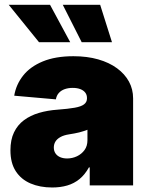

<svg xmlns="http://www.w3.org/2000/svg" viewBox="-20 -789 635 817"><path d="M202.1 8.8Q149.9 8.8 109.6 -8.5Q69.3 -25.9 46.9 -60.8Q24.4 -95.7 24.4 -149.4Q24.4 -194.3 39.6 -225.8Q54.7 -257.3 82 -277.6Q109.4 -297.9 145.8 -308.6Q182.1 -319.3 224.6 -322.3Q270 -325.7 297.6 -330.6Q325.2 -335.4 337.6 -345Q350.1 -354.5 350.1 -370.1V-372.1Q350.1 -385.7 342.5 -395.3Q335 -404.8 321.5 -409.9Q308.1 -415 289.1 -415Q270.5 -415 255.4 -409.7Q240.2 -404.3 230.5 -393.6Q220.7 -382.8 217.8 -366.2L40.5 -381.8Q48.3 -429.2 78.4 -467.3Q108.4 -505.4 162.1 -527.6Q215.8 -549.8 292.5 -549.8Q350.6 -549.8 397.7 -536.4Q444.8 -522.9 478 -498.5Q511.2 -474.1 528.8 -441.7Q546.4 -409.2 546.4 -370.6V0H361.8V-76.7H358.4Q341.3 -45.9 318.4 -27.1Q295.4 -8.3 266.4 0.2Q237.3 8.8 202.1 8.8ZM265.6 -114.7Q287.6 -114.7 307.4 -124Q327.1 -133.3 339.6 -150.4Q352.1 -167.5 352.1 -192.4V-236.8Q344.2 -233.9 335.7 -231Q327.1 -228 317.1 -225.6Q307.1 -223.1 296.6 -221.2Q286.1 -219.2 273.9 -217.3Q251.5 -213.9 237.1 -205.8Q222.7 -197.8 215.8 -186.5Q209 -175.3 209 -161.1Q209 -146.5 216.3 -136Q223.6 -125.5 236.3 -120.1Q249 -114.7 265.6 -114.7ZM327.6 -609.4 247.1 -768.6H406.2L456.5 -609.4ZM146 -609.4 17.1 -768.6H192.9L278.8 -609.4Z"/></svg>

Font: Inter 16pt Black
Style: Regular
Weight: 900
Version: Version 4.001;git-66647c0bb